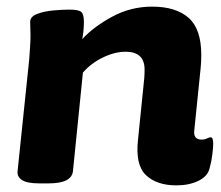

<svg xmlns="http://www.w3.org/2000/svg" viewBox="-20 -551 667 579"><path d="M512 8Q453 8 420.5 -22.5Q388 -53 396 -128L415 -315Q416 -327 416 -341Q416 -395 359 -395Q326 -395 290 -377.5Q254 -360 230 -332L200 -35Q196 2 127 2H98Q62 2 46.5 -8Q31 -18 33 -35L68 -371Q69 -387 70.5 -406.5Q72 -426 72 -446Q72 -455 71.5 -464.5Q71 -474 71 -485Q71 -501 92 -509Q113 -517 140.5 -519.5Q168 -522 188 -522Q217 -522 225 -515Q233 -508 233 -485Q233 -459 228 -433Q262 -470 318 -500.5Q374 -531 439 -531Q510 -531 548.5 -497.5Q587 -464 587 -385Q587 -375 586.5 -365Q586 -355 585 -345L566 -159Q562 -130 588 -130Q597 -130 604 -133.5Q611 -137 615 -137Q623 -137 623 -118Q623 -108 620.5 -86.5Q618 -65 612 -43Q606 -19 578 -5.5Q550 8 512 8Z"/></svg>

Font: Asap Semi Expanded Semi Expanded ExtraBold
Style: Italic
Weight: 800
Width: 6
Italic angle: -6°
Designer: Pablo Cosgaya
Foundry: Omnibus-Type
Version: Version 3.001; ttfautohint (v1.8.4.7-5d5b)